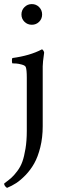

<svg xmlns="http://www.w3.org/2000/svg" viewBox="-37 -679 296 930"><path d="M-16.1 209Q4.4 194.3 17.6 182.6Q30.8 170.9 46.6 149.9Q62.5 128.9 71.3 104.2Q80.1 79.6 86.4 41.5Q92.8 3.4 92.8 -44.9V-301.8Q92.8 -341.8 87.9 -354Q85 -361.8 68.8 -366.2Q52.7 -370.6 42 -371.3Q31.2 -372.1 22.9 -372.1Q21 -374 20.8 -384Q20.5 -394 22.9 -397.9Q107.9 -409.2 166 -439.9Q169.4 -439.9 173.1 -433.8Q176.8 -427.7 176.8 -423.8Q169.9 -376 169.9 -357.9V-67.9Q169.9 -12.7 158.2 34.2Q146.5 81.1 128.9 112.3Q111.3 143.6 87.2 168.7Q63 193.8 41.5 207.8Q20 221.7 -2.9 231Q-12.2 225.1 -16.1 215.8Q-16.6 214.4 -16.6 212.2Q-16.6 210 -16.1 209ZM81.5 -573.5Q66.9 -587.9 66.9 -608.9Q66.9 -629.9 81.5 -644.5Q96.2 -659.2 117.2 -659.2Q138.2 -659.2 152.6 -644.5Q167 -629.9 167 -608.9Q167 -587.9 152.6 -573.5Q138.2 -559.1 117.2 -559.1Q96.2 -559.1 81.5 -573.5Z"/></svg>

Font: Crimson
Style: Roman
Weight: 400
Version: Version 0.8